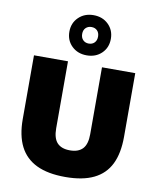

<svg xmlns="http://www.w3.org/2000/svg" viewBox="-93 -931 834 1012"><g transform="rotate(10 323.5 -425.0)"><path d="M325.5 8Q232 8 171.8 -21Q111.5 -50 82 -108Q52.5 -166 52.5 -254V-595H234.5V-236.5Q234.5 -183.5 257.2 -159Q280 -134.5 325.5 -134.5Q371 -134.5 393.8 -159Q416.5 -183.5 416.5 -236.5V-595H594.5V-254Q594.5 -166 566 -108Q537.5 -50 478 -21Q418.5 8 325.5 8ZM325.5 -643Q277.5 -643 246 -673.2Q214.5 -703.5 214.5 -750.5Q214.5 -797 246 -827.5Q277.5 -858 325.5 -858Q374 -858 405.2 -827.5Q436.5 -797 436.5 -750.5Q436.5 -703.5 405.2 -673.2Q374 -643 325.5 -643ZM325.5 -706Q344.5 -706 356.2 -718Q368 -730 368 -750.5Q368 -771 356.2 -782.8Q344.5 -794.5 325.5 -794.5Q307 -794.5 295 -782.8Q283 -771 283 -750.5Q283 -730 295 -718Q307 -706 325.5 -706Z"/></g></svg>

Font: Encode Sans SC SemiCondensed ExtraBold
Style: Regular
Weight: 800
Width: 4
Designer: Multiple Designers
Foundry: Impallari Type
Version: Version 3.002